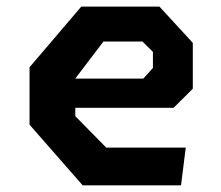

<svg xmlns="http://www.w3.org/2000/svg" viewBox="-20 -554 660 574"><path d="M68.3 -181.2V-352.9L222.9 -534.2H456.7L556.4 -425.8V-288.8L499.2 -231.8H171.1V-319.1H408.4L437.2 -350.8V-398.9L405.9 -429.8H289.2L205.1 -319.2V-206.7L297.6 -112.8H535.3L521.2 0H227.1Z"/></svg>

Font: Monaspace Krypton Var
Style: Regular
Weight: 400
Designer: Riley Cran and the Lettermatic Team
Version: Version 1.101 (Monaspace Krypton Var)